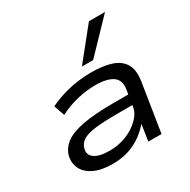

<svg xmlns="http://www.w3.org/2000/svg" viewBox="-171 -925 1083 1095"><g transform="rotate(-30 370.5 -377.5)"><path d="M266 9Q192 9 144.5 -14Q97 -37 78.5 -75.5Q60 -114 72 -161Q86 -205 126.5 -233.5Q167 -262 244.5 -276Q322 -290 446 -290H560L550 -226H427Q338 -226 284 -219Q230 -212 203.5 -195.5Q177 -179 169 -150Q157 -112 188 -88.5Q219 -65 289 -65Q348 -65 400 -86Q452 -107 487.5 -142.5Q523 -178 528 -217L544 -318Q554 -378 516.5 -404Q479 -430 402 -430Q345 -430 284.5 -416Q224 -402 165 -372L140 -442Q183 -463 229 -477Q275 -491 323 -498Q371 -505 416 -505Q494 -505 548 -488Q602 -471 627 -430Q652 -389 641 -317L591 0H504L521 -111L524 -112Q499 -81 462 -53Q425 -25 377 -8Q329 9 266 9ZM390 -560 554 -764H660L464 -560Z"/></g></svg>

Font: Nunito Sans 7pt Expanded
Style: Italic
Weight: 400
Width: 7
Italic angle: -9°
Designer: Vernon Adams
Foundry: Vernon Adams
Version: Version 3.101;gftools[0.9.27]